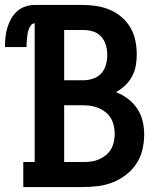

<svg xmlns="http://www.w3.org/2000/svg" viewBox="-53 -755 673 775"><path d="M283 0H41V-101H87V-661Q78 -661 72 -653Q66 -645 63 -636.5Q60 -628 58.5 -619Q57 -610 56 -601Q55 -592 54.5 -583Q54 -574 54 -565H-33Q-33 -585 -31 -604.5Q-29 -624 -23.5 -642.5Q-18 -661 -8.5 -678.5Q1 -696 15.5 -709Q30 -722 48.5 -728.5Q67 -735 87 -735H283Q310 -735 338 -730.5Q366 -726 391.5 -715Q417 -704 438.5 -685.5Q460 -667 474 -642.5Q488 -618 493.5 -590.5Q499 -563 499 -535Q499 -512 495 -489.5Q491 -467 480 -446.5Q469 -426 452 -410Q435 -394 415 -383Q441 -373 463 -356.5Q485 -340 500.5 -317Q516 -294 522.5 -267Q529 -240 529 -213Q529 -182 522 -151.5Q515 -121 498 -95Q481 -69 456.5 -50Q432 -31 403.5 -19.5Q375 -8 344 -4Q313 0 283 0ZM206 -431H283Q303 -431 322.5 -437.5Q342 -444 355.5 -458.5Q369 -473 374.5 -493Q380 -513 380 -533Q380 -553 374.5 -572.5Q369 -592 355.5 -607Q342 -622 322.5 -628Q303 -634 283 -634H206ZM206 -101H283Q299 -101 315 -103Q331 -105 346 -111.5Q361 -118 374 -128.5Q387 -139 395 -152.5Q403 -166 406.5 -182.5Q410 -199 410 -215Q410 -231 406.5 -247Q403 -263 395 -277Q387 -291 374 -301.5Q361 -312 346 -318.5Q331 -325 315 -327.5Q299 -330 283 -330H206Z"/></svg>

Font: Iosevka HT Extended
Style: Bold
Weight: 700
Width: 7
Monospace: yes
Designer: Belleve Invis
Foundry: Belleve Invis
Version: Version 32.3.0; ttfautohint (v1.8.4)